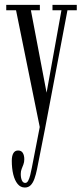

<svg xmlns="http://www.w3.org/2000/svg" viewBox="-20 -544 346 814"><path d="M85.5 251Q67 251 54.8 236Q42.5 221 36.2 195.5Q30 170 30 137.5Q30 116.5 36.8 105.2Q43.5 94 56.5 94Q70.5 94 76.8 104.5Q83 115 83 131Q83 143.5 79.2 153.2Q75.5 163 71.8 172.2Q68 181.5 68 193.5Q68 210 72.8 220.8Q77.5 231.5 87 231.5Q94.5 231.5 99.5 222.2Q104.5 213 108.2 198.2Q112 183.5 115 167L148.5 -5.5L48 -500.5H6.5V-523.5H149V-500.5H111L177.5 -151L240.5 -500.5H202.5V-523.5H305.5V-500.5H266L170.5 3.5L137 173Q132.5 195.5 126.2 213.2Q120 231 110.2 241Q100.5 251 85.5 251Z"/></svg>

Font: Imbue 48pt Light
Style: Regular
Weight: 300
Designer: Tyler Finck
Foundry: Etcetera Type Company
Version: Version 1.102